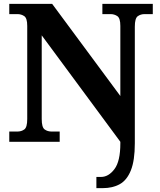

<svg xmlns="http://www.w3.org/2000/svg" viewBox="-20 -734 828 994"><path d="M479 240V182H503Q542 182 572.5 141.5Q603 101 603 9V0L196 -551V-118Q196 -75 211 -64Q226 -53 247 -53H289V0H28V-53H70Q91 -53 106 -64Q121 -75 121 -118V-600Q121 -640 105.5 -650.5Q90 -661 70 -661H28V-714H250L603 -237V-600Q603 -640 587.5 -650.5Q572 -661 552 -661H510V-714H771V-661H729Q708 -661 693 -650Q678 -639 678 -596V8Q678 97 657.5 148Q637 199 600 219.5Q563 240 512 240Z"/></svg>

Font: NotoSerif-Bold
Style: Regular
Weight: 700
Designer: Monotype Design Team
Foundry: Monotype Imaging Inc.
Version: Version 2.007; ttfautohint (v1.8) -l 8 -r 50 -G 200 -x 14 -D